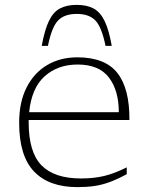

<svg xmlns="http://www.w3.org/2000/svg" viewBox="-20 -757 607 787"><path d="M297 -522Q410.5 -522 461 -458Q511.5 -394 510.5 -265H97.5Q97.5 -260.5 97.5 -255.5Q97.5 -133 150.2 -79.2Q203 -25.5 312 -25.5Q364 -25.5 406.2 -35.5Q448.5 -45.5 499.5 -71V-43Q460.5 -22 429 -10.5Q397.5 1 366.5 5.5Q335.5 10 297 10Q181 10 119.8 -53.8Q58.5 -117.5 58.5 -254Q58.5 -338 88.8 -398Q119 -458 172.8 -490Q226.5 -522 297 -522ZM298 -492.5Q217 -492.5 163.2 -444.5Q109.5 -396.5 99.5 -297H467Q467 -386 426.5 -439.2Q386 -492.5 298 -492.5ZM294.5 -700Q244 -700 218 -673Q192 -646 176.5 -569H151Q163 -634.5 180.5 -671Q198 -707.5 225.5 -722.2Q253 -737 294.5 -737Q336 -737 363.5 -722.2Q391 -707.5 408.8 -671Q426.5 -634.5 438 -569H412.5Q397 -646 371 -673Q345 -700 294.5 -700Z"/></svg>

Font: Newsreader 6pt ExtraLight
Style: Regular
Weight: 275
Designer: Hugues Gentile
Foundry: Production Type
Version: Version 1.003; ttfautohint (v1.8.3)